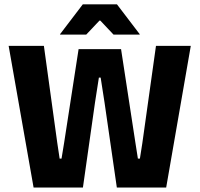

<svg xmlns="http://www.w3.org/2000/svg" viewBox="-20 -846 900 866"><path d="M131.5 0 19 -639H178L238.5 -200.5L249 -130.5H257.5L269 -200.5L334.5 -624.5H526L591 -200.5L602 -130.5H611L622 -200.5L683.5 -639H840.5L729.5 0H507L451.5 -383.5L434 -496H426L408.5 -383.5L354 0ZM353.5 -826.5H507.5L610 -692V-690H492L432.5 -753H428.5L369 -690H251V-692Z"/></svg>

Font: Anek Latin Medium
Style: Bold
Weight: 700
Version: Version 1.003